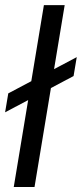

<svg xmlns="http://www.w3.org/2000/svg" viewBox="-36 -748 327 768"><path d="M222.7 -727.5 102.1 0H19L139.6 -727.5ZM-15.6 -298.8 -2.9 -374.5 271 -519.5 258.3 -443.8Z"/></svg>

Font: Inter Display
Style: Italic
Weight: 400
Italic angle: -9.39999°
Designer: Rasmus Andersson
Foundry: rsms
Version: Version 4.000;git-a52131595